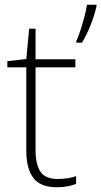

<svg xmlns="http://www.w3.org/2000/svg" viewBox="-20 -780 427 810"><path d="M223 -25Q246 -25 265.5 -28Q285 -31 301 -37V-4Q285 2 265 6Q245 10 220 10Q151 10 121 -29Q91 -68 91 -143V-496H11V-522L91 -531L103 -659H130V-530H298V-496H130V-146Q130 -87 150.5 -56Q171 -25 223 -25ZM387 -753Q379 -717 363 -676Q347 -635 326 -600H302V-607Q310 -623 319 -651Q328 -679 336 -709Q344 -739 347 -760H387Z"/></svg>

Font: Noto Sans Gujarati UI ExtraLight
Style: Regular
Weight: 200
Designer: Jelle Bosma - Monotype Design Team, Universal Thirst
Foundry: Monotype Imaging Inc.
Version: Version 2.106; ttfautohint (v1.8.4.7-5d5b)